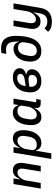

<svg xmlns="http://www.w3.org/2000/svg" viewBox="1298 -2090 1004 3640"><g transform="rotate(-90 1800.0 -270.0)"><path d="M45 0 131 -516H238L217 -394H222Q251 -456 290 -492Q329 -528 392 -528Q461 -528 496.5 -486.5Q532 -445 532 -379Q532 -361 530.5 -341.5Q529 -322 524 -296L475 0H368L418 -300Q420 -314 422 -329.5Q424 -345 424 -358Q424 -393 406.5 -417Q389 -441 349 -441Q319 -441 295.5 -427Q272 -413 252 -389Q242 -377 223.5 -347Q205 -317 198 -276L152 0Z M726 -516H833L813 -394H817Q832 -424 849 -448.5Q866 -473 887 -491Q908 -509 934.5 -518.5Q961 -528 995 -528Q1075 -528 1113.5 -476Q1152 -424 1152 -328Q1152 -266 1137.5 -205Q1123 -144 1093 -96Q1063 -48 1017.5 -18Q972 12 910 12Q851 12 816 -15Q781 -42 767 -93H762L714 200H607ZM877 -75Q944 -75 980.5 -115.5Q1017 -156 1028 -219L1040 -290Q1042 -299 1043 -310.5Q1044 -322 1044 -333Q1044 -382 1022 -411.5Q1000 -441 952 -441Q892 -441 846 -387Q829 -368 814 -340Q799 -312 793 -276L776 -173Q768 -128 795.5 -101.5Q823 -75 877 -75Z M1399 12Q1322 12 1285 -40Q1248 -92 1248 -188Q1248 -250 1262 -311Q1276 -372 1305 -420Q1334 -468 1378.5 -498Q1423 -528 1484 -528Q1541 -528 1575.5 -501Q1610 -474 1624 -423H1629L1644 -516H1751L1680 -86H1743L1728 0H1663Q1611 0 1588.5 -26Q1566 -52 1574 -96L1578 -122H1574Q1545 -62 1505 -25Q1465 12 1399 12ZM1442 -75Q1501 -75 1546 -129Q1562 -148 1577 -176Q1592 -204 1598 -240L1615 -343Q1623 -388 1596.5 -414.5Q1570 -441 1517 -441Q1452 -441 1417.5 -400.5Q1383 -360 1372 -297L1360 -226Q1358 -217 1357 -205.5Q1356 -194 1356 -183Q1356 -134 1376.5 -104.5Q1397 -75 1442 -75Z M2081 12Q1978 12 1923.5 -42.5Q1869 -97 1869 -194Q1869 -213 1871 -234.5Q1873 -256 1878 -287Q1887 -340 1910 -384.5Q1933 -429 1968 -461Q2003 -493 2049.5 -510.5Q2096 -528 2152 -528Q2233 -528 2280 -492.5Q2327 -457 2327 -400Q2327 -351 2294.5 -320.5Q2262 -290 2207 -279V-274Q2255 -266 2281 -239Q2307 -212 2307 -167Q2307 -128 2290 -95.5Q2273 -63 2243 -39Q2213 -15 2171.5 -1.5Q2130 12 2081 12ZM2087 -70Q2132 -70 2161 -90.5Q2190 -111 2197 -149Q2198 -154 2198.5 -159.5Q2199 -165 2199 -172Q2199 -231 2122 -231Q2104 -231 2079 -229Q2054 -227 2015 -221L1977 -215Q1976 -210 1975.5 -203Q1975 -196 1975 -188Q1975 -131 2004 -100.5Q2033 -70 2087 -70ZM2044 -293Q2093 -299 2125 -306.5Q2157 -314 2176.5 -324Q2196 -334 2205.5 -345.5Q2215 -357 2218 -372Q2219 -376 2219 -380Q2219 -384 2219 -389Q2219 -413 2200 -429.5Q2181 -446 2140 -446Q2077 -446 2038.5 -406Q2000 -366 1989 -300L1986 -286Z M2646 12Q2599 12 2562.5 -3Q2526 -18 2501.5 -46Q2477 -74 2464.5 -112Q2452 -150 2452 -197Q2452 -272 2471.5 -331Q2491 -390 2524 -431Q2557 -472 2601 -494Q2645 -516 2694 -516Q2748 -516 2780.5 -489.5Q2813 -463 2827 -413H2832V-451Q2832 -508 2823 -547.5Q2814 -587 2795 -611.5Q2776 -636 2747 -647Q2718 -658 2678 -658Q2652 -658 2632.5 -655.5Q2613 -653 2599 -650L2615 -744Q2629 -748 2652 -750Q2675 -752 2701 -752Q2822 -752 2881 -683Q2940 -614 2940 -471Q2940 -315 2908 -212Q2876 -109 2825 -58Q2786 -19 2741.5 -3.5Q2697 12 2646 12ZM2656 -74Q2712 -74 2750.5 -111.5Q2789 -149 2803 -226L2812 -278Q2815 -291 2817 -306Q2819 -321 2819 -337Q2819 -377 2794 -403.5Q2769 -430 2710 -430Q2656 -430 2621.5 -393Q2587 -356 2574 -287L2564 -234Q2561 -216 2559.5 -204.5Q2558 -193 2558 -182Q2558 -127 2584.5 -100.5Q2611 -74 2656 -74Z M3211 212Q3144 212 3096.5 195Q3049 178 3017 139L3085 71Q3128 125 3212 125Q3276 125 3315.5 91Q3355 57 3369 -31L3386 -138H3382Q3353 -76 3314 -40Q3275 -4 3212 -4Q3143 -4 3107.5 -45.5Q3072 -87 3072 -153Q3072 -171 3073.5 -190.5Q3075 -210 3080 -236L3126 -516H3233L3186 -232Q3184 -218 3182 -202.5Q3180 -187 3180 -174Q3180 -139 3197.5 -115Q3215 -91 3255 -91Q3285 -91 3308.5 -105Q3332 -119 3352 -143Q3362 -155 3380.5 -185Q3399 -215 3406 -256L3449 -516H3556L3472 -14Q3452 105 3384 158.5Q3316 212 3211 212Z"/></g></svg>

Font: IBM Plex Mono Medium
Style: Italic
Weight: 500
Italic angle: -9°
Monospace: yes
Designer: Mike Abbink, Paul van der Laan, Pieter van Rosmalen
Foundry: Bold Monday
Version: Version 2.3